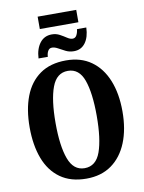

<svg xmlns="http://www.w3.org/2000/svg" viewBox="-107 -1092 882 1176"><g transform="rotate(-10 333.5 -504.5)"><path d="M211 -942V-1019H451V-942ZM172 -766Q175 -825 202.5 -861Q230 -897 277 -897Q304 -897 326 -885Q348 -873 366 -861Q384 -849 399 -849Q416 -849 424.5 -865Q433 -881 435 -902H493Q491 -842 465 -807Q439 -772 394 -772Q366 -772 343 -783.5Q320 -795 300.5 -806Q281 -817 264 -817Q247 -817 238.5 -801Q230 -785 230 -766ZM334 10Q237 10 172.5 -36Q108 -82 76.5 -165Q45 -248 45 -359Q45 -470 76.5 -552Q108 -634 172.5 -679.5Q237 -725 335 -725Q427 -725 491 -679.5Q555 -634 588.5 -551.5Q622 -469 622 -358Q622 -247 588.5 -164.5Q555 -82 491 -36Q427 10 334 10ZM334 -55Q405 -55 433.5 -135Q462 -215 462 -358Q462 -501 433.5 -580.5Q405 -660 335 -660Q265 -660 235.5 -580.5Q206 -501 206 -358Q206 -215 235.5 -135Q265 -55 334 -55Z"/></g></svg>

Font: Noto Serif ExtraCondensed ExtraBold
Style: Regular
Weight: 800
Width: 2
Designer: Monotype Design Team
Foundry: Monotype Imaging Inc.
Version: Version 2.013; ttfautohint (v1.8.4.7-5d5b)